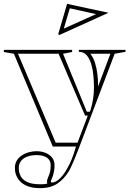

<svg xmlns="http://www.w3.org/2000/svg" viewBox="-40 -758 679 993"><path d="M167 215Q121 215 92.5 200.5Q64 186 50.5 162.5Q37 139 37 111Q37 89 46.5 73Q56 57 72.5 46Q89 35 109 29.5Q129 24 149 24Q173 24 194 32Q215 40 228.5 56Q242 72 242 97Q242 112 240 124.5Q238 137 235 147Q231 160 227 168.5Q223 177 223 182Q223 186 229 186Q246 186 266.5 168Q287 150 306 116Q320 93 331.5 64Q343 35 353 0H233L32 -480L-20 -489V-500H333V-489L286 -480L409 -180H425L429 -192Q437 -218 441.5 -247Q446 -276 446 -305Q446 -331 443.5 -362.5Q441 -394 433 -423Q425 -452 409.5 -471Q394 -490 368 -490V-500H609V-490L553 -480L371 0Q351 52 337 84.5Q323 117 314 131Q291 168 256.5 191.5Q222 215 167 215ZM57 111Q57 135 67.5 154Q78 173 102 184Q126 195 167 195Q177 195 186 194.5Q195 194 205 191Q203 187 203 182Q203 172 208.5 160Q214 148 216 141Q219 132 220.5 121Q222 110 222 97Q222 78 212.5 66.5Q203 55 186.5 49.5Q170 44 149 44Q131 44 114 48Q97 52 84.5 60Q72 68 64.5 81Q57 94 57 111ZM248 -20H361L414 -160H400L263 -480H53ZM427 -480Q443 -460 451.5 -432.5Q460 -405 463.5 -376Q467 -347 467 -324Q467 -320 467 -317Q467 -314 467 -310L531 -480ZM267 -577 261 -581 307 -738 521 -692ZM290 -610 292 -611 457 -685 321 -715Z"/></svg>

Font: Kalnia Glaze Thin
Style: Regular
Weight: 100
Version: Version 1.110